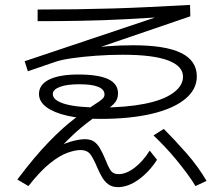

<svg xmlns="http://www.w3.org/2000/svg" viewBox="-20 -778 920 788"><path d="M377.8 -93.3Q365.6 -123.3 352.2 -142.8Q338.9 -162.2 310 -162.2Q288.9 -162.2 257.2 -151.1Q225.6 -140 185.6 -108.3Q145.6 -76.7 96.7 -14.4L51.1 -41.1Q122.2 -135.6 180.6 -195.6Q238.9 -255.6 285.6 -290.6Q332.2 -325.6 364.4 -346.7Q391.1 -363.3 400 -371.7Q408.9 -380 408.9 -390Q408.9 -411.1 382.8 -421.7Q356.7 -432.2 305.6 -432.2Q253.3 -432.2 225 -421.1Q196.7 -410 196.7 -392.2Q196.7 -365.6 247.2 -351.1Q297.8 -336.7 391.1 -336.7Q495.6 -336.7 572.2 -351.7Q648.9 -366.7 690 -396.1Q731.1 -425.6 731.1 -463.3Q731.1 -506.7 670 -530Q608.9 -553.3 484.4 -553.3Q428.9 -553.3 375.6 -549.4Q322.2 -545.6 278.3 -539.4Q234.4 -533.3 207.8 -524.4L94.4 -485.6L81.1 -526.7L677.8 -726.7L666.7 -708.9Q576.7 -703.3 490.6 -698.9Q404.4 -694.4 317.2 -692.8Q230 -691.1 134.4 -691.1V-738.9Q217.8 -738.9 293.9 -740Q370 -741.1 445 -743.3Q520 -745.6 597.2 -749.4Q674.4 -753.3 760 -757.8L761.1 -711.1L325.6 -562.2L321.1 -576.7Q368.9 -584.4 421.7 -588.3Q474.4 -592.2 526.7 -592.2Q658.9 -592.2 723.3 -560.6Q787.8 -528.9 787.8 -464.4Q787.8 -411.1 740 -371.7Q692.2 -332.2 603.3 -311.1Q514.4 -290 391.1 -290Q313.3 -290 257.2 -302.8Q201.1 -315.6 170.6 -338.3Q140 -361.1 140 -392.2Q140 -431.1 182.2 -451.7Q224.4 -472.2 301.1 -472.2Q383.3 -472.2 423.9 -453.3Q464.4 -434.4 464.4 -394.4Q464.4 -368.9 446.7 -351.1Q428.9 -333.3 394.4 -313.3Q362.2 -294.4 312.8 -253.9Q263.3 -213.3 195.6 -136.7L184.4 -152.2Q231.1 -185.6 267.8 -196.1Q304.4 -206.7 327.8 -206.7Q353.3 -206.7 367.2 -196.1Q381.1 -185.6 391.1 -167.8Q401.1 -150 411.1 -126.7Q422.2 -97.8 432.8 -80.6Q443.3 -63.3 466.7 -63.3Q497.8 -63.3 532.2 -89.4Q566.7 -115.6 594.4 -160L624.4 -122.2Q592.2 -72.2 548.9 -41.1Q505.6 -10 464.4 -10Q440 -10 424.4 -21.7Q408.9 -33.3 398.3 -51.7Q387.8 -70 377.8 -93.3ZM782.2 -14.4Q767.8 -38.9 746.7 -67.2Q725.6 -95.6 702.2 -123.9Q678.9 -152.2 654.4 -177.8Q630 -203.3 610 -222.2L652.2 -248.9Q673.3 -227.8 697.2 -202.2Q721.1 -176.7 745.6 -148.9Q770 -121.1 791.1 -91.7Q812.2 -62.2 827.8 -35.6Z"/></svg>

Font: Paperlogy 3 Light
Style: Regular
Weight: 300
Designer: redesigned by Lee Juim, glyphs from Gmarket Sans & Montserrat
Foundry: PT&
Version: Version 1.001